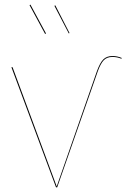

<svg xmlns="http://www.w3.org/2000/svg" viewBox="-20 -806 543 826"><path d="M226 0H221L29 -517H34L224 -4L397 -500Q410 -536 424.5 -550.5Q439 -565 464 -565Q484 -565 503 -557V-553Q484 -561 464 -561Q440 -561 426.5 -547Q413 -533 401 -500ZM178 -662 174 -660 107 -784 111 -786ZM279 -664 276 -662 214 -781 218 -783Z"/></svg>

Font: FiraGO Four
Style: Regular
Weight: 100
Designer: bBox Type
Foundry: bBox Type GmbH
Version: Version 1.001